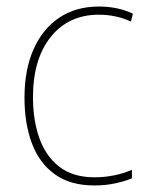

<svg xmlns="http://www.w3.org/2000/svg" viewBox="-20 -558 454 588"><path d="M269 10Q195 10 147.5 -24.5Q100 -59 77.5 -119.5Q55 -180 55 -259Q55 -344 82.5 -406.5Q110 -469 161 -503.5Q212 -538 283 -538Q341 -538 387 -516L381 -492Q357 -503 332.5 -508Q308 -513 283 -513Q190 -513 135.5 -445Q81 -377 81 -260Q81 -190 100.5 -135Q120 -80 161.5 -47.5Q203 -15 270 -15Q300 -15 329.5 -21Q359 -27 384 -38V-12Q363 -3 333 3.5Q303 10 269 10Z"/></svg>

Font: Noto Sans Lao Looped SemiCondensed Thin
Style: Regular
Weight: 100
Width: 4
Designer: Mark Frömberg, Ben Mitchell
Foundry: The Fontpad Ltd
Version: Version 1.002; ttfautohint (v1.8.4.7-5d5b)